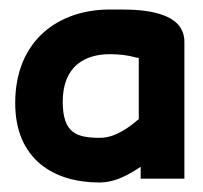

<svg xmlns="http://www.w3.org/2000/svg" viewBox="-20 -764 427 404"><path d="M12 -547C12 -429 93 -380 189 -380C217 -380 241 -391 265 -406L276 -413V-388H368V-676C368 -740 280 -744 233 -744H211C104 -744 12 -680 12 -547ZM112 -550C112 -625 159 -650 211 -650C230 -650 249 -648 266 -643L272 -642V-513L269 -511C255 -499 224 -474 191 -474C142 -474 112 -483 112 -550Z"/></svg>

Font: Charger Eco
Style: Regular
Weight: 1000
Designer: Jasper
Foundry: Cannot Into Space Fonts
Version: Version 1.1